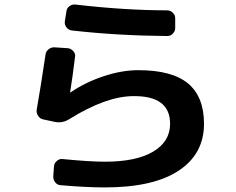

<svg xmlns="http://www.w3.org/2000/svg" viewBox="-20 -776 1040 846"><path d="M169.9 -250Q156.2 -252.9 147.9 -265.6Q139.6 -278.3 141.6 -292Q158.2 -385.7 180.7 -536.1Q182.6 -549.8 194.3 -559.1Q206.1 -568.4 220.7 -567.4L280.3 -563.5Q293.9 -561.5 303.7 -549.8Q313.5 -538.1 310.5 -524.4Q299.8 -436.5 289.1 -370.1V-368.2H290L291 -369.1Q357.4 -414.1 437.5 -440.4Q517.6 -466.8 588.9 -466.8Q738.3 -466.8 808.6 -408.2Q878.9 -349.6 878.9 -230.5Q878.9 -97.7 767.1 -23.9Q655.3 49.8 442.4 49.8Q359.4 49.8 247.1 40Q232.4 39.1 223.1 27.3Q213.9 15.6 214.8 1L217.8 -43Q218.8 -56.6 230.5 -66.9Q242.2 -77.1 255.9 -75.2Q375 -63.5 442.4 -63.5Q580.1 -63.5 654.8 -107.9Q729.5 -152.3 729.5 -230.5Q729.5 -353.5 569.3 -352.5Q448.2 -352.5 285.2 -251Q253.9 -231.4 219.7 -239.3ZM312.5 -755.9Q532.2 -730.5 715.8 -730.5Q730.5 -730.5 741.2 -720.2Q752 -710 752 -695.3V-652.3Q752 -638.7 741.7 -627.9Q731.4 -617.2 716.8 -617.2Q497.1 -619.1 297.9 -641.6Q283.2 -642.6 273.4 -654.8Q263.7 -667 265.6 -681.6L272.5 -724.6Q273.4 -739.3 285.6 -748.5Q297.9 -757.8 312.5 -755.9Z"/></svg>

Font: Rounded-L Mgen+ 1m bold
Style: Bold
Weight: 700
Designer: [Source Han Sans]
Ryoko NISHIZUKA  (kana & ideographs); Paul D. Hunt (Latin, Greek & Cyrillic); Wenlong ZHANG  (bopomofo
Version: Version 1.059.20150602